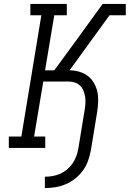

<svg xmlns="http://www.w3.org/2000/svg" viewBox="-20 -755 662 980"><path d="M209 205V147Q229 147 249 143.5Q269 140 288 131.5Q307 123 323.5 109Q340 95 351.5 77.5Q363 60 370 40.5Q377 21 380 2L412 -193Q415 -210 416 -227Q417 -244 414.5 -260.5Q412 -277 406 -292Q400 -307 388.5 -318Q377 -329 361 -334Q345 -339 328 -339H201L154 -58H211V0H25V-58H89L191 -677H135V-735H321V-677H257L210 -396H257L361 -538L504 -735H622V-677H539L335 -396Q360 -396 384.5 -389Q409 -382 428 -367.5Q447 -353 459.5 -331.5Q472 -310 477 -286Q482 -262 481 -235.5Q480 -209 476 -184L444 11Q439 38 430 64Q421 90 404.5 113.5Q388 137 365 155.5Q342 174 316 185Q290 196 263 200.5Q236 205 209 205Z"/></svg>

Font: Iosevka Slab LtExObl
Style: Regular
Weight: 300
Width: 7
Italic angle: -9°
Monospace: yes
Designer: Belleve Invis
Foundry: Belleve Invis
Version: Version 11.1.0; ttfautohint (v1.8.3)